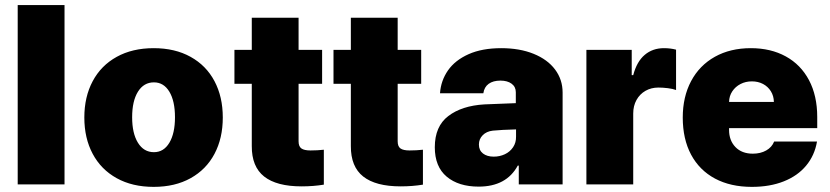

<svg xmlns="http://www.w3.org/2000/svg" viewBox="-20 -727 3271 757"><path d="M234.4 0H49.8V-707H234.4Z M312.5 -263.7Q312.5 -345.2 345.5 -407Q378.4 -468.8 440.2 -502.9Q502 -537.1 585.9 -537.1Q669.9 -537.1 731.4 -502.9Q793 -468.8 825.7 -407Q858.4 -345.2 858.4 -263.7Q858.4 -182.1 825.7 -120.4Q793 -58.6 731.4 -24.4Q669.9 9.8 585.9 9.8Q502 9.8 440.2 -24.4Q378.4 -58.6 345.5 -120.4Q312.5 -182.1 312.5 -263.7ZM669.9 -264.6Q669.9 -328.6 647.7 -365.5Q625.5 -402.3 586.9 -402.3Q546.9 -402.3 523.9 -365.5Q501 -328.6 501 -264.6Q501 -201.2 523.9 -164.1Q546.9 -127 586.9 -127Q625.5 -127 647.7 -164.1Q669.9 -201.2 669.9 -264.6Z M1250 -396.5H1157.2V-169.9Q1157.2 -149.4 1168.5 -141.6Q1179.7 -133.8 1204.1 -133.8Q1231.9 -133.8 1256.8 -136.7V1Q1215.8 7.8 1168.9 7.8Q1070.8 7.8 1021.5 -31Q972.2 -69.8 972.7 -151.4V-396.5H904.3V-530.3H972.7V-657.2H1157.2V-530.3H1250Z M1640.6 -396.5H1547.9V-169.9Q1547.9 -149.4 1559.1 -141.6Q1570.3 -133.8 1594.7 -133.8Q1622.6 -133.8 1647.5 -136.7V1Q1606.4 7.8 1559.6 7.8Q1461.4 7.8 1412.1 -31Q1362.8 -69.8 1363.3 -151.4V-396.5H1294.9V-530.3H1363.3V-657.2H1547.9V-530.3H1640.6Z M1889.6 -315.4 2013.7 -320.3V-363.3Q2013.7 -384.8 1997.1 -397Q1980.5 -409.2 1953.1 -409.2Q1924.3 -409.2 1906.7 -396.5Q1889.2 -383.8 1885.7 -359.4H1714.8Q1718.3 -409.2 1746.3 -449.5Q1774.4 -489.7 1827.6 -513.4Q1880.9 -537.1 1956.1 -537.1Q2028.8 -537.1 2083.7 -514.9Q2138.7 -492.7 2168.5 -452.9Q2198.2 -413.1 2198.2 -362.3V0H2025.4V-74.2H2021.5Q1976.6 8.8 1867.2 8.8Q1788.1 8.8 1741.2 -30.5Q1694.3 -69.8 1694.3 -146.5Q1694.3 -229 1747.6 -269.5Q1800.8 -310.1 1889.6 -315.4ZM1926.8 -109.4Q1950.2 -109.4 1970.5 -118.9Q1990.7 -128.4 2002.9 -146.5Q2015.1 -164.6 2014.6 -188.5V-216.8Q1956.5 -215.3 1922.9 -211.9Q1897.9 -209 1883.1 -193.8Q1868.2 -178.7 1868.2 -157.2Q1868.2 -134.3 1884.3 -121.8Q1900.4 -109.4 1926.8 -109.4Z M2292 -530.3H2470.7V-430.7H2476.6Q2490.7 -484.4 2522 -510.7Q2553.2 -537.1 2597.7 -537.1Q2623.5 -537.1 2645.5 -531.2V-372.1Q2632.8 -377 2612.8 -379.4Q2592.8 -381.8 2576.2 -381.8Q2547.4 -381.8 2524.9 -368.9Q2502.4 -356 2489.5 -332.8Q2476.6 -309.6 2476.6 -279.3V0H2292Z M2671.9 -263.7Q2671.9 -345.2 2704.8 -407.2Q2737.8 -469.2 2798.6 -503.2Q2859.4 -537.1 2940.4 -537.1Q3019 -537.1 3078.1 -504.6Q3137.2 -472.2 3169.7 -410.9Q3202.1 -349.6 3202.1 -265.6V-221.7H2854.5V-214.8Q2854.5 -173.3 2879.6 -147.2Q2904.8 -121.1 2948.2 -121.1Q2978.5 -121.1 3001 -133.8Q3023.4 -146.5 3032.2 -168.9H3201.2Q3191.9 -114.3 3158.4 -74Q3125 -33.7 3070.3 -12Q3015.6 9.8 2944.3 9.8Q2860.4 9.8 2799.1 -22.9Q2737.8 -55.7 2704.8 -117.2Q2671.9 -178.7 2671.9 -263.7ZM3031.2 -325.2Q3030.8 -348.6 3019.3 -367.2Q3007.8 -385.7 2988.3 -396Q2968.8 -406.2 2944.3 -406.2Q2919.9 -406.2 2899.7 -395.8Q2879.4 -385.3 2867.2 -366.9Q2855 -348.6 2854.5 -325.2Z"/></svg>

Font: Pretendard JP Black
Style: Regular
Weight: 900
Designer: Base glyphs from Inter by Rasmus Andersson; Hangeul glyphs from Noto Sans CJK(Source Han Sans) by Jang Soo-young and Kan
Foundry: Kil Hyung-jin
Version: Version 1.309